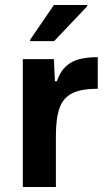

<svg xmlns="http://www.w3.org/2000/svg" viewBox="-20 -746 435 766"><path d="M71 0V-510H195L199 -422H207Q220 -460 242.5 -481Q265 -502 297 -510Q329 -518 370 -518V-392Q305 -392 268.5 -374Q232 -356 217.5 -315Q203 -274 203 -204V0ZM100 -582V-587L195 -726H328V-721L196 -582Z"/></svg>

Font: Saira Thin SemiBold
Style: Regular
Weight: 600
Version: Version 1.101